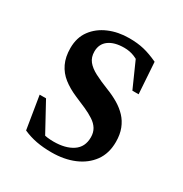

<svg xmlns="http://www.w3.org/2000/svg" viewBox="-117 -538 609 640"><g transform="rotate(30 187.0 -218.0)"><path d="M201 -448.5Q233 -448.5 258 -442.5Q283 -436.5 313 -422.5L321 -302H297L242.5 -424.5L279 -382.5Q259.5 -398 241.5 -405.2Q223.5 -412.5 202.5 -412.5Q165 -412.5 143.5 -396.8Q122 -381 122 -352Q122 -330 133.8 -315.2Q145.5 -300.5 168 -288.8Q190.5 -277 222.5 -264.5Q247 -255 267.5 -242.8Q288 -230.5 303 -214.5Q318 -198.5 326.5 -176.8Q335 -155 335 -126.5Q335 -82 312.8 -51.5Q290.5 -21 252.5 -5Q214.5 11 166 11Q134 11 107.5 6Q81 1 56.5 -10L36 -136H60.5L131.5 -6L72 -44Q90 -35.5 103.8 -31Q117.5 -26.5 129.8 -25Q142 -23.5 154 -23.5Q199.5 -23.5 227.2 -42Q255 -60.5 255 -98Q255 -116.5 246.8 -130Q238.5 -143.5 223.2 -153.5Q208 -163.5 188 -172.5Q168 -181.5 145 -191Q114.5 -204 92.5 -221.2Q70.5 -238.5 58.8 -263.2Q47 -288 47 -322Q47 -362.5 67.8 -390.5Q88.5 -418.5 123.5 -433.5Q158.5 -448.5 201 -448.5Z"/></g></svg>

Font: Newsreader 24pt Medium
Style: Regular
Weight: 500
Designer: Hugues Gentile
Foundry: Production Type
Version: Version 1.003